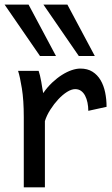

<svg xmlns="http://www.w3.org/2000/svg" viewBox="-26 -801 481 821"><path d="M75.7 0V-300.3Q75.7 -372.6 67.6 -422.6Q59.6 -472.7 51.3 -498H139.2Q142.1 -490.2 145 -477.8Q147.9 -465.3 150.4 -451.7Q152.8 -438 154.8 -424.8L158.7 -402.8Q176.3 -428.2 197 -447.8Q217.8 -467.3 239 -480.7Q260.3 -494.1 280.5 -501Q300.8 -507.8 317.4 -507.8Q348.1 -507.8 369.4 -494.4Q390.6 -481 404.1 -458.3Q417.5 -435.5 423.6 -406Q429.7 -376.5 429.7 -344.2L351.6 -327.1Q351.6 -345.2 348.1 -362.1Q344.7 -378.9 337.9 -391.8Q331.1 -404.8 320.6 -412.4Q310.1 -419.9 295.4 -419.9Q279.8 -419.9 260.7 -408Q241.7 -396 223.4 -376.5Q205.1 -356.9 189.5 -332.5Q173.8 -308.1 166 -283.2V0ZM262.2 -781.2 379.4 -561.5H311L159.7 -781.2ZM96.2 -781.2 213.4 -561.5H145L-6.3 -781.2Z"/></svg>

Font: Andika FrenchTight
Style: Regular
Weight: 400
Designer: Victor Gaultney, Annie Olsen, Julie Remington, Don Collingsworth, Eric Hays, Becca Hirsbrunner
Foundry: SIL International
Version: Version 5.000 ; Dig1 Dig4Opn Dig7 LnSpcTght